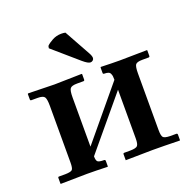

<svg xmlns="http://www.w3.org/2000/svg" viewBox="-116 -755 873 872"><g transform="rotate(-20 321.0 -319.0)"><path d="M288.1 -637.2 356.9 -513.2Q366.2 -497.1 366.2 -486.8Q366.2 -480.5 361.1 -475.8Q356 -471.2 349.1 -471.2Q337.4 -471.2 314 -491.2L192.9 -596.2L194.8 -606.9Q204.1 -617.2 224.4 -628.2Q244.6 -639.2 268.1 -639.2Q280.3 -639.2 288.1 -637.2ZM161.1 -433.1 293 -436 294.9 -434.1V-408.2Q294.9 -401.9 289.1 -401.9H258.8Q231.9 -401.9 224.9 -392.1Q217.8 -382.3 217.8 -350.1V-111.8L423.8 -359.9Q423.8 -371.1 423.1 -377Q422.4 -382.8 419.4 -389.6Q416.5 -396.5 409.4 -399.2Q402.3 -401.9 390.1 -401.9Q383.8 -401.9 383.8 -407.2V-434.1L386.2 -436Q440.9 -434.1 477.1 -434.1L608.9 -436L609.9 -434.1V-408.2Q609.9 -401.9 604 -401.9H574.2Q547.4 -401.9 540.8 -392.3Q534.2 -382.8 534.2 -350.1V-77.1Q534.2 -49.3 541 -41.5Q547.9 -33.7 574.2 -33.2H604Q609.9 -33.2 609.9 -26.9V-1L608.9 1Q527.8 -1 477.1 -1L347.2 1V-1V-27.8Q347.2 -33.2 353 -33.2H382.8Q409.7 -33.7 416.7 -41.7Q423.8 -49.8 423.8 -77.1V-312L217.8 -64.9Q217.8 -45.4 224.1 -39.3Q230.5 -33.2 254.9 -33.2Q261.2 -33.2 261.2 -26.9V-1L259.8 1Q200.2 -1 161.1 -1L33.2 1L32.2 -1V-27.8Q32.2 -33.2 37.1 -33.2H67.9Q95.2 -33.7 101.6 -41Q107.9 -48.3 107.9 -75.2V-349.1Q107.9 -381.8 101.1 -391.8Q94.2 -401.9 67.9 -401.9H38.1Q32.2 -401.9 32.2 -407.2V-434.1L35.2 -436Z"/></g></svg>

Font: Linux Libertine G
Style: Bold
Weight: 700
Designer: Philipp H. Poll
Foundry: Philipp H. Poll
Version: Version 5.0.3